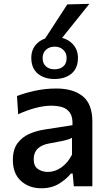

<svg xmlns="http://www.w3.org/2000/svg" viewBox="-20 -970 560 1000"><path d="M195 10.5Q131 10.5 89 -27.8Q47 -66 47 -136.5Q47 -191.5 71.2 -224Q95.5 -256.5 133 -272.8Q170.5 -289 210 -295L357.5 -318Q359.5 -359.5 345 -381.5Q330.5 -403.5 305 -411.5Q279.5 -419.5 247 -419.5Q212.5 -419.5 169 -408.8Q125.5 -398 74.5 -375L68.5 -470Q105.5 -484.5 160 -496.8Q214.5 -509 273 -509Q361.5 -509 411.2 -468.5Q461 -428 461 -336.5V0H364.5L358.5 -66H349Q327.5 -38.5 288.8 -14Q250 10.5 195 10.5ZM230 -74.5Q266 -74.5 299.8 -98.2Q333.5 -122 355 -164.5V-252.5Q348 -248 336 -244Q324 -240 300.5 -235Q277 -230 234.5 -222.5Q197.5 -216 176.5 -195.8Q155.5 -175.5 155.5 -141Q155.5 -104.5 177.8 -89.5Q200 -74.5 230 -74.5ZM264 -558.5Q210 -558.5 176.5 -586.8Q143 -615 143 -668.5Q143 -717.5 176.8 -747.2Q210.5 -777 265 -777Q319 -777 352.5 -746.8Q386 -716.5 386 -668.5Q386 -614.5 352.2 -586.5Q318.5 -558.5 264 -558.5ZM264 -609Q292 -609 309.5 -624Q327 -639 327 -668Q327 -694 309.5 -710.5Q292 -727 265 -727Q237 -727 219.5 -710.8Q202 -694.5 202 -668Q202 -639 219.5 -624Q237 -609 264 -609ZM199 -745Q232 -795.5 265 -846.2Q298 -897 330.5 -947L445.5 -950Q403.5 -897.5 363 -847Q322 -796 282 -746Z"/></svg>

Font: Heraclito Medium
Style: Regular
Weight: 500
Designer: Kostas Bartsokas (font) & Cristiano Sobral (main changes)
Foundry: Kostas Bartsokas (font) & Cristiano Sobral (main changes)
Version: Version 1.00;July 8, 2020;FontCreator 13.0.0.2655 64-bit